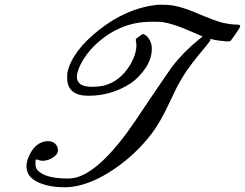

<svg xmlns="http://www.w3.org/2000/svg" viewBox="-20 -755 1036 812"><path d="M354 -350Q264 -350 264 -426Q264 -442 265 -448Q285 -539 399.5 -629Q514 -719 639 -734Q645 -735 662 -735Q692 -735 710 -732Q759 -724 830 -692Q888 -668 917 -660Q953 -651 983 -651Q996 -651 996 -644Q996 -639 976 -611Q958 -585 954 -581Q953 -580 938 -580Q909 -582 884 -587L869 -591L870 -587Q870 -583 853 -562Q778 -474 748 -422Q727 -387 700 -328Q658 -237 620 -188Q553 -101 462 -39.5Q371 22 291 34Q276 37 253 37Q196 37 154.5 21.5Q113 6 99 -21Q92 -35 92 -53Q92 -73 103.5 -97Q115 -121 128 -134Q152 -158 184 -158Q202 -158 213.5 -147Q225 -136 225 -119Q225 -102 203.5 -88.5Q182 -75 161 -75Q150 -75 134 -81Q133 -81 132 -80Q131 -79 130.5 -76Q130 -73 130 -69.5Q130 -66 130 -62Q130 -44 139 -35Q171 0 267 0Q297 0 324 -12Q406 -47 508 -182Q542 -227 614 -336Q681 -435 710 -476Q759 -538 821 -588Q836 -599 836 -601Q830 -604 823 -607Q821 -608 785 -623Q716 -654 666 -662Q656 -663 626 -663Q585 -663 555 -657Q482 -643 418 -595Q354 -547 321 -483Q305 -449 305 -431Q305 -416 312 -408Q324 -388 369 -388Q398 -388 419 -393Q487 -410 530 -480Q557 -526 557 -565Q557 -567 556 -573.5Q555 -580 554.5 -584Q554 -588 555 -590Q555 -591 568 -600.5Q581 -610 584 -611Q588 -612 600 -603Q622 -581 622 -549Q622 -507 596 -468Q570 -429 536 -405Q454 -350 354 -350Z"/></svg>

Font: MathJax_Script
Style: Regular
Weight: 400
Version: Version 1.1